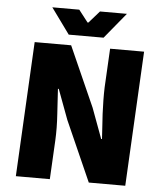

<svg xmlns="http://www.w3.org/2000/svg" viewBox="-56 -873 785 923"><g transform="rotate(5 336.0 -412.0)"><path d="M89 -650H265L394 -360L448 -214H452Q451 -240 448.5 -271Q446 -302 444.5 -334.5Q443 -367 442.5 -399.5Q442 -432 443 -462L453 -650H617L583 0H407L278 -291L224 -436H220Q223 -380 227.5 -314Q232 -248 229 -188L219 0H55ZM519 -824 417 -700H249L159 -824H289L334 -766H338L389 -824Z"/></g></svg>

Font: Kilde Sans Black
Style: Regular
Weight: 900
Italic angle: -3°
Designer: Paul D. Hunt
Foundry: Adobe Systems Incorporated
Version: Version 1.050;PS Version 1.000;hotconv 1.0.70;makeotf.lib2.5